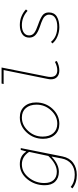

<svg xmlns="http://www.w3.org/2000/svg" viewBox="702 -1464 996 2440"><g transform="rotate(-90 1200.0 -244.0)"><path d="M196 234Q96 234 26 178L44 156Q105 208 200 208Q282 208 336.5 164.5Q391 121 406 42L430 -84H426Q333 6 236 6Q158 6 112 -40.5Q66 -87 66 -174Q66 -301 143.5 -395.5Q221 -490 334 -490Q442 -490 492 -410H496L514 -478H538L432 52Q414 141 351 187.5Q288 234 196 234ZM238 -20Q336 -20 438 -128L490 -372Q429 -464 332 -464Q233 -464 163.5 -377Q94 -290 94 -180Q94 -101 132 -60.5Q170 -20 238 -20Z M846 12Q758 12 707 -45Q656 -102 656 -194Q656 -316 736.5 -403Q817 -490 928 -490Q1016 -490 1067 -433Q1118 -376 1118 -284Q1118 -162 1037.5 -75Q957 12 846 12ZM848 -14Q944 -14 1017 -93Q1090 -172 1090 -278Q1090 -363 1046.5 -413.5Q1003 -464 926 -464Q830 -464 757 -385Q684 -306 684 -200Q684 -115 727.5 -64.5Q771 -14 848 -14Z M1524 12Q1474 12 1443 -15.5Q1412 -43 1412 -96Q1412 -115 1418 -142L1530 -696H1352L1358 -722H1562L1448 -150Q1442 -123 1442 -100Q1442 -14 1528 -14Q1577 -14 1634 -44L1645 -20Q1586 12 1524 12Z M2073 12Q2014 12 1956.5 -12Q1899 -36 1868 -76L1888 -94Q1953 -14 2080 -14Q2149 -14 2191.5 -40Q2234 -66 2234 -120Q2234 -138 2225.5 -153Q2217 -168 2206 -178.5Q2195 -189 2172 -200Q2149 -211 2131.5 -217.5Q2114 -224 2081 -235Q2006 -261 1974 -292Q1942 -323 1942 -370Q1942 -429 1986.5 -459.5Q2031 -490 2102 -490Q2164 -490 2215.5 -467.5Q2267 -445 2300 -412L2282 -392Q2202 -464 2100 -464Q2039 -464 2004.5 -439Q1970 -414 1970 -372Q1970 -331 2002.5 -306.5Q2035 -282 2103 -259Q2185 -231 2223.5 -203Q2262 -175 2262 -122Q2262 -53 2210 -20.5Q2158 12 2073 12Z"/></g></svg>

Font: TypoPRO Source Code Pro
Style: Italic
Weight: 200
Italic angle: -11°
Monospace: yes
Designer: Paul D. Hunt, Teo Tuominen
Foundry: Adobe Systems Incorporated
Version: Version 1.030;PS 1.0;hotconv 1.0.84;makeotf.lib2.5.63406